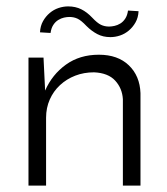

<svg xmlns="http://www.w3.org/2000/svg" viewBox="-20 -580 523 600"><path d="M69 -400H116L121 -297Q143 -347 186 -378Q229 -409 289 -409Q348 -409 382.5 -376Q417 -343 419 -289V0H364V-270Q362 -304 340 -328Q318 -352 274 -354Q242 -354 215 -343.5Q188 -333 167.5 -314Q147 -295 135.5 -269Q124 -243 124 -212V0H69ZM250 -499Q234 -516 222.5 -521.5Q211 -527 197 -527Q189 -527 180 -525Q171 -523 162 -517.5Q153 -512 146.5 -502Q140 -492 138 -477L105 -479Q106 -499 114.5 -514Q123 -529 135.5 -539.5Q148 -550 163 -555Q178 -560 193 -560Q216 -560 234 -551Q252 -542 268 -525Q284 -508 295.5 -502.5Q307 -497 321 -497Q328 -497 337.5 -499Q347 -501 356 -506.5Q365 -512 371.5 -522Q378 -532 380 -547L413 -545Q412 -525 403.5 -510Q395 -495 382.5 -484.5Q370 -474 355 -469Q340 -464 325 -464Q302 -464 284 -473.5Q266 -483 250 -499Z"/></svg>

Font: Josefin Sans
Style: Regular
Weight: 400
Designer: Santiago Orozco
Foundry: Typemade
Version: Version 1.0